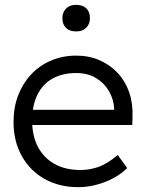

<svg xmlns="http://www.w3.org/2000/svg" viewBox="-20 -764 602 794"><path d="M36 -259Q36 -320 55 -369.5Q74 -419 108.5 -456Q143 -493 191 -513.5Q239 -534 295 -534Q348 -534 391.5 -515Q435 -496 466.5 -462.5Q498 -429 514 -383Q530 -337 528 -282L527 -247H92L81 -310H470L452 -293V-317Q450 -353 431 -386.5Q412 -420 377.5 -441Q343 -462 295 -462Q239 -462 198 -439.5Q157 -417 135 -373Q113 -329 113 -264Q113 -202 137 -156.5Q161 -111 205.5 -86Q250 -61 313 -61Q350 -61 386.5 -73.5Q423 -86 467 -123L506 -69Q483 -46 451 -28.5Q419 -11 381 -0.5Q343 10 303 10Q225 10 164.5 -24Q104 -58 70 -119Q36 -180 36 -259ZM238 -689Q238 -713 253 -728.5Q268 -744 295 -744Q322 -744 337 -729.5Q352 -715 352 -689Q352 -665 337 -649.5Q322 -634 295 -634Q268 -634 253 -648.5Q238 -663 238 -689Z"/></svg>

Font: Our Lexend Light
Style: Regular
Weight: 300
Designer: Bonnie Shaver-Troup, Thomas Jockin
Foundry: Lexend
Version: Version 1.007